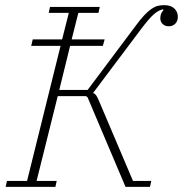

<svg xmlns="http://www.w3.org/2000/svg" viewBox="-20 -725 710 745"><path d="M7 -23H85L215 -547H101L107 -572H221L247 -675H169L174 -698H367L362 -675H284L258 -572H386L379 -547H252L210 -376H320L505 -623Q524 -649 539 -665Q554 -681 567 -690Q580 -699 591.5 -702Q603 -705 617 -705Q643 -705 656.5 -692Q670 -679 670 -660Q670 -643 660 -633Q650 -623 635 -623Q620 -623 611 -632Q602 -641 602 -654Q602 -673 614 -685L613 -689Q604 -687 596 -683Q588 -679 578 -670.5Q568 -662 555.5 -647.5Q543 -633 525 -609L341 -364Q348 -362 352.5 -356Q357 -350 363 -336L496 -23H567L562 0H467L320 -347L314 -352H204L122 -23H200L195 0H2Z"/></svg>

Font: IBM Plex Serif ExtLt
Style: Italic
Weight: 200
Italic angle: -14°
Designer: Mike Abbink, Paul van der Laan, Pieter van Rosmalen
Foundry: Bold Monday
Version: Version 3.001